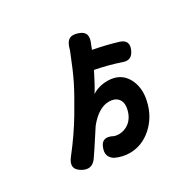

<svg xmlns="http://www.w3.org/2000/svg" viewBox="-187 -1027 1354 1326"><g transform="rotate(-30 490.0 -364.0)"><path d="M485 87Q427 87 372 61Q323 30 337 -23Q361 -116 449 -68Q467 -63 484 -63Q528 -63 564 -90Q605 -122 618.5 -180Q632 -238 603 -268Q580 -293 535 -293Q453 -293 373 -194Q365 -182 347 -154Q280 -50 245 0Q202 56 140 23Q57 -20 121 -98Q212 -214 281 -330Q353 -451 391 -527Q428 -602 472 -714Q475 -721 481 -737Q493 -787 516 -804Q542 -823 587 -808Q631 -794 639 -764Q646 -737 625 -692Q621 -680 619 -676L613 -661Q726 -639 809 -613Q876 -590 846 -523Q818 -459 757 -481Q659 -514 556 -534Q507 -436 476 -388Q529 -422 598 -422Q703 -422 748 -336Q786 -262 765 -167Q741 -55 661 17Q582 87 485 87Z"/></g></svg>

Font: GenSenRounded TW H
Style: Regular
Weight: 900
Version: Version 1.501;PS 1;hotconv 16.6.51;makeotf.lib2.5.65220